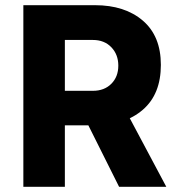

<svg xmlns="http://www.w3.org/2000/svg" viewBox="-20 -720 686 740"><path d="M70 0V-700H346Q461 -700 530.5 -640.5Q600 -581 600 -470Q600 -357 530.5 -297Q461 -237 346 -237H143V-370H338Q382 -370 409 -397Q436 -424 436 -467Q436 -510 409 -538Q382 -566 338 -566H164L230 -626V0ZM439 0 286 -306H458L621 0Z"/></svg>

Font: SUSE Thin ExtraBold
Style: Regular
Weight: 800
Version: Version 1.000